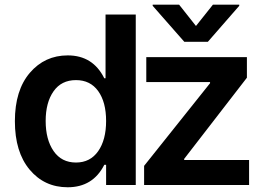

<svg xmlns="http://www.w3.org/2000/svg" viewBox="-20 -789 1137 819"><path d="M744.1 -769 815.9 -678.2 888.2 -769H1000.5V-764.2L866.7 -610.8H766.1L631.3 -764.2V-769ZM268.6 9.8Q169.4 9.8 106.4 -65.4Q43.5 -140.6 43.5 -272Q43.5 -403.8 107.2 -478.3Q170.9 -552.7 269 -552.7Q376.5 -552.7 424.8 -455.1H430.2V-727.1H559.1V0H432.6V-85.9H424.8Q376.5 9.8 268.6 9.8ZM594.7 0V-81.5L876 -434.1V-439H604V-545.4H1033.2V-457.5L765.6 -111.3V-106.4H1042.5V0ZM304.2 -95.7Q364.7 -95.7 398.7 -144Q432.6 -192.4 432.6 -272.9Q432.6 -353.5 398.9 -400.4Q365.2 -447.3 304.2 -447.3Q241.7 -447.3 208.3 -399.4Q174.8 -351.6 174.8 -272.9Q174.8 -193.8 208.5 -144.8Q242.2 -95.7 304.2 -95.7Z"/></svg>

Font: Interop SemBd
Style: Regular
Weight: 600
Designer: Rasmus Andersson, Google, Jang Haemin
Foundry: jhaemin
Version: Version 1.007